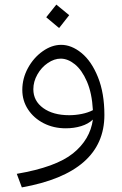

<svg xmlns="http://www.w3.org/2000/svg" viewBox="-20 -558 530 835"><path d="M434 -58Q434 193 75 257L53 198Q223 169 297.5 109Q372 49 384 -38Q364 -19 333 -9.5Q302 0 266 0Q213 0 170 -22Q127 -44 102 -82Q77 -120 77 -167Q77 -217 101.5 -262Q126 -307 165.5 -335Q205 -363 246 -363Q291 -363 334.5 -327.5Q378 -292 406 -222.5Q434 -153 434 -58ZM281 -57Q308 -57 335.5 -62.5Q363 -68 384 -79Q380 -153 358 -203.5Q336 -254 305.5 -278.5Q275 -303 244 -303Q216 -303 188 -284Q160 -265 142.5 -234Q125 -203 125 -170Q125 -119 168 -88Q211 -57 281 -57ZM181 -483 225 -538 281 -492 237 -436Z"/></svg>

Font: FiraGO Light
Style: Italic
Weight: 300
Italic angle: -8°
Designer: bBox Type GmbH
Foundry: bBox Type GmbH
Version: Version 1.001